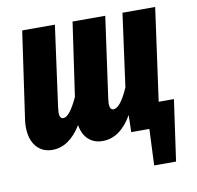

<svg xmlns="http://www.w3.org/2000/svg" viewBox="-78 -612 878 856"><g transform="rotate(-10 361.0 -183.5)"><path d="M690 -112 651 164H552L559 0H477L479 -77Q425 17 345 17Q307 17 281.5 -6Q256 -29 249 -72Q194 17 118 17Q72 17 45 -15.5Q18 -48 18 -105Q18 -122 21 -141L77 -531H225L175 -165Q173 -147 173 -142Q173 -114 190 -114Q218 -114 257 -198L305 -531H453L402 -165Q400 -149 400 -143Q400 -114 417 -114Q448 -114 486 -201L531 -531H679L621 -112Z"/></g></svg>

Font: Fira Sans Extra Condensed
Style: Bold Italic
Weight: 700
Width: 3
Italic angle: -8°
Designer: Carrois Corporate & Edenspiekermann AG
Foundry: Carrois Corporate GbR & Edenspiekermann AG
Version: Version 4.203